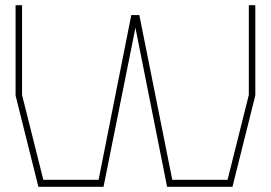

<svg xmlns="http://www.w3.org/2000/svg" viewBox="-20 -720 1044 740"><path d="M876 0H624L502 -613L379 0H128L40 -352V-700H65V-354L147 -27H360L486 -662H517L644 -27H857L939 -354V-700H964V-352Z"/></svg>

Font: Turret Road ExtraLight
Style: Regular
Weight: 275
Designer: Noponies
Foundry: Noponies
Version: Version 1.001; ttfautohint (v1.8)